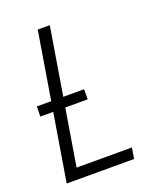

<svg xmlns="http://www.w3.org/2000/svg" viewBox="-136 -824 772 913"><g transform="rotate(-20 250.0 -367.5)"><path d="M43 0 164 -735H225L113 -55H393L384 0ZM34 -342 35 -393H274V-342Z"/></g></svg>

Font: Iosevka Term Curly Light
Style: Italic
Weight: 300
Italic angle: -9°
Designer: Belleve Invis
Foundry: Belleve Invis
Version: Version 32.3.0